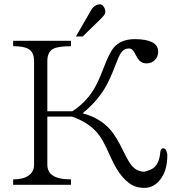

<svg xmlns="http://www.w3.org/2000/svg" viewBox="-20 -870 843 905"><path d="M42 -24.4V1H314.5V-24.4Q255.9 -24.4 228.5 -43Q203.1 -60.5 203.1 -93.8V-320.3H319.3Q395.5 -293.9 438.5 -244.1Q464.8 -212.9 494.1 -145.5Q507.8 -115.2 515.6 -100.6Q528.3 -75.2 542 -55.7Q573.2 -12.7 604.5 2.9Q627 15.6 660.2 15.6Q704.1 15.6 734.4 -22.5Q769.5 -65.4 768.6 -141.6Q763.7 -170.9 750 -170.9Q737.3 -171.9 735.4 -152.3Q731.4 -102.5 707 -81.1Q692.4 -68.4 660.2 -60.5Q624 -61.5 600.6 -89.8Q585.9 -107.4 561.5 -157.2Q528.3 -226.6 499 -259.8Q449.2 -315.4 369.1 -335.9Q433.6 -387.7 474.6 -455.1Q498 -494.1 523.4 -561.5Q540 -605.5 549.8 -620.1Q564.5 -641.6 587.9 -641.6Q598.6 -641.6 606.4 -632.8Q611.3 -627.9 619.1 -612.3Q628.9 -592.8 636.7 -585Q649.4 -571.3 670.9 -571.3Q695.3 -571.3 710.9 -587.9Q725.6 -603.5 725.6 -627Q725.6 -656.2 697.3 -670.9Q668.9 -685.5 615.2 -685.5Q550.8 -685.5 516.6 -646.5Q496.1 -622.1 468.8 -550.8Q442.4 -480.5 419.9 -445.3Q381.8 -384.8 321.3 -345.7H203.1V-582Q203.1 -623 228.5 -638.7Q252 -652.3 314.5 -652.3V-677.7H42V-652.3Q92.8 -652.3 115.2 -638.7Q140.6 -623 140.6 -582V-93.8Q140.6 -60.5 115.2 -43Q89.8 -24.4 42 -24.4ZM337.9 -698.2H370.1L452.1 -778.3Q470.7 -795.9 474.6 -805.7Q480.5 -820.3 468.8 -838.9Q458 -854.5 438.5 -847.7Q418 -840.8 406.2 -816.4Z"/></svg>

Font: Batang
Style: Regular
Weight: 400
Version: Version 2.21